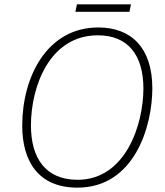

<svg xmlns="http://www.w3.org/2000/svg" viewBox="-20 -851 757 881"><path d="M326 -797H574L581 -831H333ZM335 10C597 10 679 -271 679 -446C679 -632 582 -725 431 -725C196 -725 82 -499 82 -274C82 -115 153 10 335 10ZM336 -26C188 -26 122 -127 122 -275C122 -455 208 -689 429 -689C569 -689 638 -596 638 -445C638 -279 556 -26 336 -26Z"/></svg>

Font: Noto Sans ExtraLight
Style: Italic
Weight: 200
Italic angle: -12°
Designer: Monotype Design Team
Foundry: Monotype Imaging Inc.
Version: Version 2.013